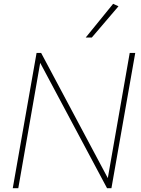

<svg xmlns="http://www.w3.org/2000/svg" viewBox="-20 -988 738 1008"><path d="M661 -710H690L565 0H542L191 -658L76 0H47L172 -710H196L546 -53ZM430 -791 574 -968 602 -955 462 -791Z"/></svg>

Font: Livvic Thin
Style: Italic
Weight: 250
Italic angle: -10°
Designer: Jacques Le Bailly, Baron von Fonthausen
Version: Version 1.001; ttfautohint (v1.8.2)